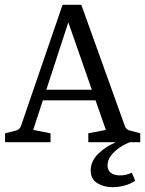

<svg xmlns="http://www.w3.org/2000/svg" viewBox="-20 -591 603 798"><path d="M1 0V-37L45 -48Q62 -52 67 -67L240 -571H318L499 -67Q504 -52 521 -48L563 -37V0H347V-37L420 -51L250 -538H277L118 -51L190 -37V0ZM448 187Q411 187 384 170Q357 153 357 117Q357 79 388 48.5Q419 18 458 2V-5H534Q489 9 458 37.5Q427 66 427 96Q427 118 441.5 128Q456 138 479 138Q503 138 528 127L542 160Q524 173 498.5 180Q473 187 448 187ZM129 -174 143 -218H387L404 -174Z"/></svg>

Font: Rasa
Style: Regular
Weight: 400
Designer: Anna Giedrys (Yrsa+Rasa design), David Brezina (Yrsa art-direction, Rasa art-direction, design)
Foundry: Rosetta Type Foundry
Version: Version 2.004